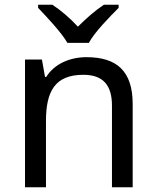

<svg xmlns="http://www.w3.org/2000/svg" viewBox="-20 -786 658 806"><path d="M263 -606H353C377 -651 440 -715 478 -753V-766H416C381 -743 343 -710 307 -674C274 -710 235 -743 200 -766H140V-753C176 -715 237 -651 263 -606ZM343 -546C275 -546 209 -519 174 -463H169L156 -536H85V0H173V-278C173 -403 211 -472 330 -472C412 -472 450 -429 450 -343V0H537V-349C537 -487 471 -546 343 -546Z"/></svg>

Font: Noto Sans Gurmukhi UI
Style: Regular
Weight: 400
Designer: Jelle Bosma - Monotype Design Team
Foundry: Monotype Imaging Inc.
Version: Version 2.004